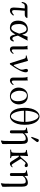

<svg xmlns="http://www.w3.org/2000/svg" viewBox="1792 -2530 965 4589"><g transform="rotate(90 2274.5 -235.5)"><path d="M147 -409C58 -409 33 -329 26 -278C30 -272 38 -270 48 -270C70 -328 81 -345 128 -345H181C169 -242 160 -133 160 -81C160 -11 188 10 240 10C282 10 321 -26 353 -68C350 -77 343 -82 335 -85C296 -45 268 -41 252 -41C232 -41 221 -60 221 -103C221 -155 227 -240 237 -345H334C373 -345 395 -366 412 -398L402 -409Z M831 -182 951 -414C939 -414 918 -409 904 -409C890 -409 872 -414 858 -414L813 -292C810 -285 808 -280 806 -290C787 -373 750 -419 680 -419C593 -419 473 -363 473 -187C473 -69 525 10 647 10C712 10 756 -30 804 -124L812 -87C827 -22 853 10 888 10C930 10 954 -13 975 -73C969 -80 962 -84 951 -84C935 -55 922 -49 898 -49C876 -49 857 -76 845 -127ZM784 -212 768 -173C736 -82 696 -23 652 -23C581 -23 554 -106 554 -209C554 -319 611 -387 675 -387C732 -387 757 -324 779 -232Z M1089 -307V-68C1089 -19 1113 10 1166 10C1207 10 1249 -32 1269 -67C1267 -76 1262 -75 1252 -77C1234 -54 1212 -35 1185 -35C1166 -35 1160 -56 1160 -85V-327C1160 -358 1158 -419 1158 -419C1144 -413 1131 -409 1113 -409C1102 -409 1080 -410 1074 -411L1072 -409C1088 -376 1089 -334 1089 -307Z M1385 -325 1491 8C1500 12 1510 12 1519 8C1650 -172 1708 -298 1708 -369C1708 -396 1695 -422 1666 -422C1636 -422 1627 -399 1627 -383C1627 -334 1645 -336 1645 -273C1645 -241 1623 -193 1554 -90C1548 -81 1534 -76 1529 -94L1438 -409C1435 -419 1432 -422 1426 -422C1397 -410 1363 -401 1306 -388C1304 -381 1305 -379 1308 -373C1308 -372 1309 -372 1309 -371L1344 -369C1366 -368 1376 -353 1385 -325Z M1834 -307V-68C1834 -19 1858 10 1911 10C1952 10 1994 -32 2014 -67C2012 -76 2007 -75 1997 -77C1979 -54 1957 -35 1930 -35C1911 -35 1905 -56 1905 -85V-327C1905 -358 1903 -419 1903 -419C1889 -413 1876 -409 1858 -409C1847 -409 1825 -410 1819 -411L1817 -409C1833 -376 1834 -334 1834 -307Z M2073 -195C2073 -98 2138 10 2273 10C2334 10 2380 -12 2413 -44C2456 -86 2475 -146 2475 -204C2475 -303 2421 -419 2275 -419C2212 -419 2161 -393 2126 -352C2091 -311 2073 -255 2073 -195ZM2261 -396C2343 -396 2399 -311 2399 -174C2399 -54 2332 -13 2287 -13C2188 -13 2149 -144 2149 -217C2149 -300 2175 -396 2261 -396Z M2557 -344C2557 -72 2671 10 2757 10C2837 10 2963 -70 2963 -344C2963 -609 2843 -698 2763 -698C2665 -698 2557 -584 2557 -344ZM2893 -361H2627C2628 -490 2673 -674 2757 -674C2831 -674 2892 -517 2893 -361ZM2893 -325C2892 -180 2839 -14 2762 -14C2685 -14 2628 -181 2627 -325Z M3168 -336C3168 -336 3166 -336 3166 -336V-348C3166 -379 3163 -409 3161 -415C3160 -419 3157 -421 3149 -421C3122 -411 3097 -403 3031 -394C3029 -388 3029 -383 3033 -377C3084 -372 3093 -364 3095 -312V-69C3095 -63 3095 -57 3095 -50C3094 -37 3094 -23 3095 -16C3099 0 3107 10 3138 10C3168 10 3167 -21 3166 -52C3166 -58 3166 -63 3166 -69V-296C3195 -341 3239 -369 3292 -369C3350 -369 3350 -319 3350 -257V6C3350 115 3349 178 3337 210L3347 227L3419 195C3423 180 3424 160 3424 137C3424 100 3421 55 3421 6V-268C3421 -378 3392 -419 3327 -419C3239 -419 3184 -360 3168 -336ZM3334 -681C3321 -681 3310 -675 3306 -664L3254 -521C3253 -518 3252 -514 3252 -511C3252 -504 3258 -498 3266 -498C3270 -498 3275 -502 3278 -506L3370 -628C3374 -633 3376 -641 3376 -646C3376 -666 3354 -681 3334 -681Z M3704 -109C3703 -135 3702 -176 3702 -206C3724 -206 3735 -191 3746 -172L3816 -60C3849 -7 3866 10 3889 10C3925 10 3949 -5 3980 -45C3977 -53 3976 -53 3966 -56C3952 -39 3943 -32 3930 -32C3909 -32 3897 -57 3868 -102L3799 -213C3791 -224 3781 -243 3781 -249C3781 -254 3781 -258 3784 -262L3818 -303C3854 -349 3870 -365 3884 -365C3890 -365 3898 -363 3905 -356C3914 -348 3924 -342 3940 -342C3958 -342 3974 -358 3974 -374C3974 -407 3955 -419 3925 -419C3882 -419 3849 -389 3783 -307L3747 -262C3729 -240 3715 -234 3702 -234C3702 -260 3703 -286 3704 -311C3707 -361 3710 -415 3710 -415C3710 -419 3705 -422 3697 -422C3669 -411 3633 -402 3564 -393C3562 -387 3564 -381 3566 -375C3621 -370 3629 -365 3631 -307C3632 -277 3633 -251 3633 -221C3633 -191 3632 -139 3631 -109C3629 -26 3620 -23 3559 -18C3553 -12 3553 -1 3559 5C3601 4 3625 0 3668 0C3702 0 3732 4 3756 5C3762 -1 3762 -12 3756 -18C3715 -22 3706 -25 3704 -109Z M4189 -336C4189 -336 4187 -336 4187 -336V-348C4187 -379 4184 -409 4182 -415C4181 -419 4178 -421 4170 -421C4143 -411 4118 -403 4052 -394C4050 -388 4050 -383 4054 -377C4105 -372 4114 -364 4116 -312V-69C4116 -63 4116 -57 4116 -50C4115 -37 4115 -23 4116 -16C4120 0 4128 10 4159 10C4189 10 4188 -21 4187 -52C4187 -58 4187 -63 4187 -69V-296C4216 -341 4260 -369 4313 -369C4371 -369 4371 -319 4371 -257V6C4371 115 4370 178 4358 210L4368 227L4440 195C4444 180 4445 160 4445 137C4445 100 4442 55 4442 6V-268C4442 -378 4413 -419 4348 -419C4260 -419 4205 -360 4189 -336Z"/></g></svg>

Font: Libertinus Serif Display
Style: Regular
Weight: 400
Designer: Philipp H. Poll, Khaled Hosny
Foundry: Caleb Maclennan
Version: Version 7.050;RELEASE